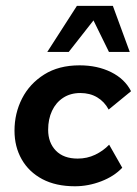

<svg xmlns="http://www.w3.org/2000/svg" viewBox="-20 -639 477 670"><path d="M241.5 11Q174.9 11 127.7 -14Q80.6 -39.1 55.6 -83.1Q30.6 -127.1 30.6 -183Q30.6 -243.7 57 -295.4Q83.4 -347 134.2 -379Q184.9 -411 257.8 -411Q319.8 -411 367.7 -387.3Q415.6 -363.5 437.3 -320.7L359.2 -256.7Q344.5 -284.2 319.2 -299.3Q293.9 -314.4 260.3 -314.4Q225.7 -314.4 200.3 -297.7Q174.9 -281 161.5 -252.1Q148 -223.2 148 -186.1Q148 -141.2 174.9 -113.4Q201.8 -85.6 251.2 -85.6Q284 -85.6 312.2 -99.1Q340.4 -112.6 360.9 -134.1L406.6 -53.7Q378.1 -23.5 333.1 -6.3Q288 11 241.5 11ZM145 -457.8 248.4 -618.6H373.8L432.8 -457.8H360.2L306.2 -567.8L219.9 -457.8Z"/></svg>

Font: Rokkitt SemiBold
Style: Italic
Weight: 600
Italic angle: -9°
Designer: Vernon Adams
Foundry: Vernon Adams
Version: Version 3.103